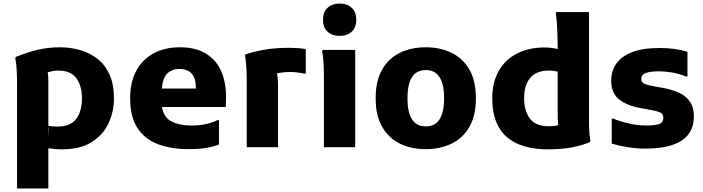

<svg xmlns="http://www.w3.org/2000/svg" viewBox="-20 -828 3957 1080"><path d="M76 232V-342Q76 -362 75.5 -392Q75 -422 72.5 -452Q70 -482 66 -500L69 -508Q128 -532 188.5 -547Q249 -562 317 -562Q376 -562 430.5 -546.5Q485 -531 528 -497.5Q571 -464 596 -409Q621 -354 621 -275Q621 -200 590.5 -134.5Q560 -69 495.5 -28.5Q431 12 328 12Q307 12 287 10Q267 8 252 6V232ZM252 -354V-120Q258 -120 271 -118Q284 -116 302 -116Q377 -116 409 -159.5Q441 -203 441 -275Q441 -345 409.5 -388Q378 -431 309 -431Q292 -431 276 -428Q260 -425 248 -421Q251 -408 251.5 -391.5Q252 -375 252 -354ZM252 -50 254 -109 252 -110Z M1042 11Q943 11 868.5 -17Q794 -45 753 -108Q712 -171 712 -275Q712 -365 746 -429Q780 -493 843 -527.5Q906 -562 992 -562Q1085 -562 1144 -523Q1203 -484 1229 -416Q1255 -348 1251 -262L1250 -226H891Q901 -167 945.5 -144.5Q990 -122 1058 -122Q1104 -122 1142.5 -131Q1181 -140 1202 -152H1212V-15Q1182 -3 1140.5 4Q1099 11 1042 11ZM989 -440Q948 -440 922 -415.5Q896 -391 890 -330H1082V-335Q1082 -385 1059.5 -412.5Q1037 -440 989 -440Z M1368 0V-352Q1368 -372 1367.5 -403.5Q1367 -435 1364.5 -465.5Q1362 -496 1358 -514L1361 -522Q1404 -537 1465 -548Q1526 -559 1605 -559Q1620 -559 1645 -558Q1670 -557 1700 -552V-414H1689Q1672 -418 1652.5 -420.5Q1633 -423 1614 -423Q1572 -423 1538 -415Q1544 -389 1544 -340V0Z M1890 -626Q1849 -626 1823 -649.5Q1797 -673 1797 -717Q1797 -761 1823 -784.5Q1849 -808 1890 -808Q1932 -808 1958 -784.5Q1984 -761 1984 -717Q1984 -673 1958 -649.5Q1932 -626 1890 -626ZM1802 0V-380Q1802 -400 1801.5 -430.5Q1801 -461 1798.5 -491Q1796 -521 1792 -539L1795 -547H1978V0Z M2093 -275Q2093 -372 2129 -435.5Q2165 -499 2228.5 -530.5Q2292 -562 2375 -562Q2457 -562 2521 -530.5Q2585 -499 2621 -435.5Q2657 -372 2657 -275Q2657 -179 2621 -115.5Q2585 -52 2521 -20.5Q2457 11 2375 11Q2292 11 2228.5 -20.5Q2165 -52 2129 -115.5Q2093 -179 2093 -275ZM2272 -275Q2272 -117 2375 -117Q2478 -117 2478 -275Q2478 -434 2375 -434Q2272 -434 2272 -275Z M3062 12Q2967 12 2896.5 -17Q2826 -46 2787.5 -109.5Q2749 -173 2749 -275Q2749 -364 2784.5 -427.5Q2820 -491 2885.5 -525.5Q2951 -560 3039 -561Q3063 -561 3083 -558.5Q3103 -556 3117 -552V-575Q3117 -601 3115.5 -636.5Q3114 -672 3112 -704Q3110 -736 3106 -752L3109 -760H3293V-194Q3293 -174 3293 -144Q3293 -114 3295 -84Q3297 -54 3301 -36L3297 -28Q3255 -10 3196.5 1Q3138 12 3062 12ZM2928 -275Q2928 -206 2960 -162Q2992 -118 3067 -118Q3084 -118 3096.5 -119.5Q3109 -121 3120 -124Q3118 -137 3117.5 -151.5Q3117 -166 3117 -183V-425Q3107 -427 3095.5 -429Q3084 -431 3069 -431Q2996 -431 2962 -389.5Q2928 -348 2928 -275Z M3421 -161H3429Q3465 -146 3516 -134Q3567 -122 3618 -122Q3657 -122 3684 -129Q3711 -136 3711 -166Q3711 -188 3692.5 -196Q3674 -204 3628 -212L3583 -220Q3506 -234 3462 -269Q3418 -304 3418 -376Q3418 -428 3446 -469Q3474 -510 3534 -534Q3594 -558 3689 -558Q3734 -558 3771.5 -553Q3809 -548 3847 -537V-398H3839Q3798 -414 3759 -420.5Q3720 -427 3685 -427Q3639 -427 3613 -417.5Q3587 -408 3587 -384Q3587 -363 3607 -355.5Q3627 -348 3667 -341L3713 -333Q3760 -324 3799 -306.5Q3838 -289 3860.5 -256.5Q3883 -224 3883 -173Q3883 8 3608 8Q3561 8 3511 0Q3461 -8 3421 -20Z"/></svg>

Font: Kufam
Style: Bold
Weight: 700
Designer: Wael Morcos, Artur Schmal
Foundry: Original Type
Version: Version 1.300; ttfautohint (v1.8.3)